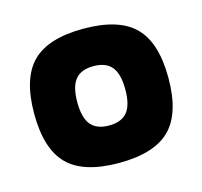

<svg xmlns="http://www.w3.org/2000/svg" viewBox="-67 -782 553 525"><g transform="rotate(-15 210.0 -520.0)"><path d="M65 -375Q20 -420 20 -520Q20 -620 65 -665Q110 -710 210 -710Q310 -710 355 -665Q400 -620 400 -520Q400 -420 355 -375Q310 -330 210 -330Q110 -330 65 -375ZM158.5 -584Q142 -564 142 -520Q142 -476 158.5 -456Q175 -436 210 -436Q245 -436 261.5 -456Q278 -476 278 -520Q278 -564 261.5 -584Q245 -604 210 -604Q175 -604 158.5 -584Z"/></g></svg>

Font: Fivo Sans Black
Style: Regular
Weight: 900
Designer: Alexander Slobzheninov
Foundry: Alexander Slobzheninov
Version: 1.0